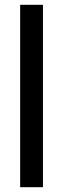

<svg xmlns="http://www.w3.org/2000/svg" viewBox="-20 -780 262 800"><path d="M159 0V-760H64V0Z"/></svg>

Font: Noto Sans Sinhala UI ExtraCondensed Medium
Style: Regular
Weight: 500
Width: 2
Designer: Jelle Bosma - Monotype Design Team
Foundry: Monotype Imaging Inc.
Version: Version 2.006